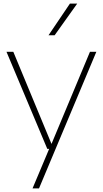

<svg xmlns="http://www.w3.org/2000/svg" viewBox="-20 -828 572 1068"><path d="M480.5 -540H516L197 220H161L253.5 0H243L16 -540H54L266.5 -27.5ZM250 -632 369 -808H409.5L284 -632Z"/></svg>

Font: Encode Sans Semi Expanded Thin
Style: Regular
Weight: 250
Width: 6
Designer: Multiple Designers
Foundry: Impallari Type
Version: Version 2.000